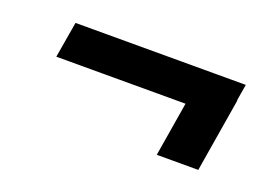

<svg xmlns="http://www.w3.org/2000/svg" viewBox="-46 -498 593 420"><g transform="rotate(20 250.0 -288.0)"><path d="M468.8 -393.5 462.4 -355.1H463.1L434.7 -183.2H338.1L359 -309.7H58.2L72.4 -393.5Z"/></g></svg>

Font: Inter UI Thin
Style: Italic
Weight: 100
Italic angle: -9.39999°
Designer: Rasmus Andersson
Foundry: rsms
Version: 3.2;8d6f07862